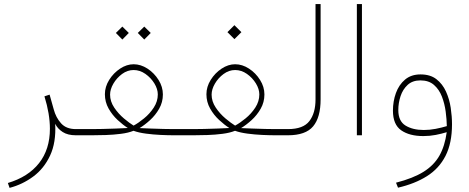

<svg xmlns="http://www.w3.org/2000/svg" viewBox="-20 -663 2298 941"><path d="M351.6 0Q312 0 287.1 -16.1Q262.2 -32.2 250.5 -56.2Q255.4 35.2 225.6 99.1Q195.8 163.1 143.1 202.1Q90.3 241.2 26.9 257.8L18.6 233.9Q118.2 204.1 171.4 136.5Q224.6 68.8 224.6 -31.7Q224.6 -104.5 197.8 -190.9L223.1 -199.2L243.2 -127.4Q253.9 -86.9 279.3 -58.6Q304.7 -30.3 351.6 -30.3H381.3V0Z M687 -532.7 718.8 -501.5 687 -469.2 655.3 -501.5ZM579.6 -532.7 611.3 -501.5 579.6 -469.2 547.9 -501.5ZM778.3 -200.2Q778.3 -162.1 760 -130.1Q741.7 -98.1 715.3 -74.2Q689 -50.3 664.1 -35.2Q685.1 -34.2 717.8 -33Q750.5 -31.7 782.2 -31Q814 -30.3 831.5 -30.3H878.9V0H833Q803.7 0 767.1 -1.7Q730.5 -3.4 695.3 -8.1Q660.2 -12.7 634.3 -22Q608.9 -11.7 572.5 -7.1Q536.1 -2.4 498.5 -1.2Q460.9 0 430.2 0H361.8V-30.3H430.2Q449.7 -30.3 482.4 -31Q515.1 -31.7 549.3 -33Q583.5 -34.2 606.4 -35.6Q582.5 -50.8 556.4 -75Q530.3 -99.1 512.2 -131.1Q494.1 -163.1 494.1 -201.2Q494.1 -237.8 515.1 -271.5Q536.1 -305.2 568.6 -326.7Q601.1 -348.1 634.8 -348.1Q669.9 -348.1 702.9 -326.7Q735.8 -305.2 757.1 -271.2Q778.3 -237.3 778.3 -200.2ZM634.8 -319.8Q604.5 -319.8 578.1 -300.3Q551.8 -280.8 535.6 -252.9Q519.5 -225.1 519.5 -199.2Q519.5 -166 539.8 -135.7Q560.1 -105.5 587.4 -82.5Q614.7 -59.6 634.8 -47.4Q658.2 -60.1 686 -82.8Q713.9 -105.5 733.6 -135.7Q753.4 -166 753.4 -200.2Q753.4 -226.6 736.6 -254.2Q719.7 -281.7 692.6 -300.8Q665.5 -319.8 634.8 -319.8Z M1128.9 -539.6 1163.1 -505.4 1128.9 -471.2 1094.7 -505.4ZM1275.9 -200.2Q1275.9 -162.1 1257.6 -130.1Q1239.3 -98.1 1212.9 -74.2Q1186.5 -50.3 1161.6 -35.2Q1182.6 -34.2 1215.3 -33Q1248 -31.7 1279.8 -31Q1311.5 -30.3 1329.1 -30.3H1376.5V0H1330.6Q1301.3 0 1264.6 -1.7Q1228 -3.4 1192.9 -8.1Q1157.7 -12.7 1131.8 -22Q1106.4 -11.7 1070.1 -7.1Q1033.7 -2.4 996.1 -1.2Q958.5 0 927.7 0H859.4V-30.3H927.7Q947.3 -30.3 980 -31Q1012.7 -31.7 1046.9 -33Q1081.1 -34.2 1104 -35.6Q1080.1 -50.8 1054 -75Q1027.8 -99.1 1009.8 -131.1Q991.7 -163.1 991.7 -201.2Q991.7 -237.8 1012.7 -271.5Q1033.7 -305.2 1066.2 -326.7Q1098.6 -348.1 1132.3 -348.1Q1167.5 -348.1 1200.4 -326.7Q1233.4 -305.2 1254.6 -271.2Q1275.9 -237.3 1275.9 -200.2ZM1132.3 -319.8Q1102.1 -319.8 1075.7 -300.3Q1049.3 -280.8 1033.2 -252.9Q1017.1 -225.1 1017.1 -199.2Q1017.1 -166 1037.4 -135.7Q1057.6 -105.5 1085 -82.5Q1112.3 -59.6 1132.3 -47.4Q1155.8 -60.1 1183.6 -82.8Q1211.4 -105.5 1231.2 -135.7Q1251 -166 1251 -200.2Q1251 -226.6 1234.1 -254.2Q1217.3 -281.7 1190.2 -300.8Q1163.1 -319.8 1132.3 -319.8Z M1356.9 -30.3H1391.6Q1466.3 -30.3 1496.3 -69.6Q1526.4 -108.9 1526.4 -175.8V-643.1H1551.3V-176.3Q1551.3 -87.4 1514.6 -43.7Q1478 0 1391.1 0H1356.9Z M1753.9 -643.1V0H1729V-643.1Z M2195.3 -54.2Q2195.3 38.6 2163.6 100.8Q2131.8 163.1 2072.5 200.4Q2013.2 237.8 1930.7 256.8L1920.9 232.4Q2004.4 210.9 2055.4 179.2Q2106.4 147.5 2133.3 100.3Q2160.2 53.2 2169.4 -15.1Q2144 -7.3 2115.2 -1.7Q2086.4 3.9 2054.7 3.9Q1986.8 3.9 1946.3 -24.4Q1905.8 -52.7 1905.8 -120.6Q1905.8 -166.5 1920.4 -207Q1935.1 -247.6 1965.1 -272.9Q1995.1 -298.3 2041 -298.3Q2088.9 -298.3 2118.9 -274.9Q2148.9 -251.5 2165.8 -214.4Q2182.6 -177.2 2189 -134.8Q2195.3 -92.3 2195.3 -54.2ZM2057.1 -25.9Q2085.9 -25.9 2115 -31.5Q2144 -37.1 2169.9 -44.9Q2169.4 -77.6 2164.3 -116.2Q2159.2 -154.8 2145.8 -189.7Q2132.3 -224.6 2106.9 -246.8Q2081.5 -269 2040.5 -269Q2002 -269 1978 -247.1Q1954.1 -225.1 1943.1 -191.7Q1932.1 -158.2 1932.1 -123.5Q1932.1 -69.3 1967.5 -47.6Q2002.9 -25.9 2057.1 -25.9Z"/></svg>

Font: Vazirmatn UI FD Thin
Style: Regular
Weight: 100
Designer: Saber Rastikerdar
Foundry: Saber Rastikerdar
Version: Version 33.003